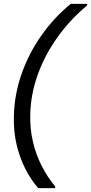

<svg xmlns="http://www.w3.org/2000/svg" viewBox="-20 -831 473 996"><path d="M178 145Q141 102 112 46Q83 -10 66.5 -79Q50 -148 52 -227Q54 -338 91 -445Q128 -552 194 -646Q260 -740 347 -811H433L432 -803Q341 -727 275.5 -634Q210 -541 174.5 -440Q139 -339 137 -237Q135 -164 150.5 -97Q166 -30 196 29Q226 88 267 137L265 145Z"/></svg>

Font: DM Sans 20pt
Style: Italic
Weight: 400
Italic angle: -10°
Version: Version 4.004;gftools[0.9.30]